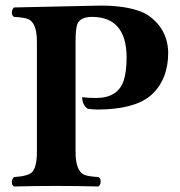

<svg xmlns="http://www.w3.org/2000/svg" viewBox="-20 -674 654 696"><path d="M346.2 -653.8Q457 -653.3 513.2 -621.1Q587.4 -571.8 589.8 -483.9Q589.8 -385.3 528.3 -329.6Q524.9 -326.7 522.9 -325.2Q463.4 -277.3 333 -276.9Q316.9 -276.9 297.9 -279.8Q278.3 -293.9 277.8 -321.8Q299.3 -318.8 328.1 -318.8Q407.7 -318.8 428.7 -382.8Q439 -415 439 -466.8Q438 -612.3 314 -612.8Q270.5 -612.8 260.3 -586.4Q253.9 -568.4 253.9 -523.9V-122.1Q253.9 -55.2 285.2 -40.5Q300.3 -34.2 336.9 -32.2Q348.1 -25.4 343.8 -7.8Q341.3 -1 336.9 2Q256.8 0 185.1 0Q111.3 0 30.8 2Q19.5 -4.9 24.4 -22.5Q26.9 -29.3 30.8 -32.2Q82 -35.2 96.7 -50.3Q113.8 -70.3 113.8 -122.1V-522.9Q113.8 -589.8 83 -604.5Q67.9 -610.8 30.8 -612.8Q19.5 -619.6 24.4 -637.2Q26.9 -644 30.8 -647Q50.8 -647 188.5 -650.4Q325.7 -653.8 346.2 -653.8Z"/></svg>

Font: Linux Libertine O
Style: Bold
Weight: 700
Designer: Philipp H. Poll
Foundry: Philipp H. Poll
Version: Version 5.0.0